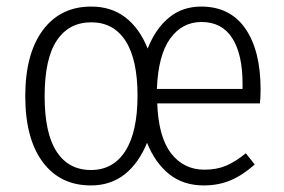

<svg xmlns="http://www.w3.org/2000/svg" viewBox="-20 -554 866 585"><path d="M772 -239H459Q463 -136 501.5 -86.5Q540 -37 603 -37Q640 -37 668.5 -49Q697 -61 729 -87L756 -53Q721 -21 683.5 -5Q646 11 601 11Q539 11 496 -23Q453 -57 428 -119Q403 -57 360 -23Q317 11 257 11Q163 11 110 -60.5Q57 -132 57 -261Q57 -390 110.5 -462Q164 -534 258 -534Q319 -534 362 -501Q405 -468 430 -406Q454 -467 495 -500.5Q536 -534 593 -534Q681 -534 727.5 -467Q774 -400 774 -281Q774 -259 772 -239ZM719 -299Q719 -389 687.5 -438Q656 -487 594 -487Q535 -487 498.5 -436.5Q462 -386 458 -283H719ZM399 -263Q399 -373 362.5 -429.5Q326 -486 258 -486Q190 -486 153 -430.5Q116 -375 116 -261Q116 -148 152.5 -92Q189 -36 257 -36Q325 -36 362 -94Q399 -152 399 -263Z"/></svg>

Font: Fira Sans Condensed Light
Style: Regular
Weight: 300
Width: 3
Designer: bBox Type GmbH & Carrois Corporate GbR & Edenspiekermann AG
Foundry: bBox Type GmbH & Carrois Corporate GbR & Edenspiekermann AG
Version: Version 4.301